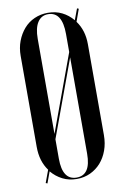

<svg xmlns="http://www.w3.org/2000/svg" viewBox="-83 -757 529 816"><g transform="rotate(-10 182.0 -349.5)"><path d="M37 -547Q37 -582 48 -611Q59 -640 78 -662Q97 -684 124 -696Q151 -708 182 -708Q216 -708 243 -694.5Q270 -681 290 -657L308 -705L315 -702L296 -649Q327 -607 327 -547V-155Q327 -119 316 -89Q305 -59 286 -37.5Q267 -16 240.5 -3.5Q214 9 182 9Q148 9 120.5 -5Q93 -19 73 -43L55 6L48 3L68 -51Q37 -93 37 -155ZM121 -196 243 -528V-606Q243 -702 182 -702Q153 -702 137 -677.5Q121 -653 121 -606ZM121 -89Q121 3 182 3Q243 3 243 -89V-505L121 -173Z"/></g></svg>

Font: Moniqa SemBd Narrow Display
Style: Regular
Weight: 600
Width: 4
Designer: Rajesh Rajput
Foundry: Rajesh Rajput
Version: Version 1.000